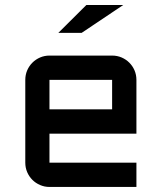

<svg xmlns="http://www.w3.org/2000/svg" viewBox="-20 -740 640 760"><path d="M520 -210.9H175.8V-96.2H520V0H175.8Q156.2 0 138.7 -7.6Q121.1 -15.1 108.2 -28.1Q95.2 -41 87.6 -58.6Q80.1 -76.2 80.1 -96.2V-423.8Q80.1 -443.8 87.6 -461.4Q95.2 -479 108.2 -491.9Q121.1 -504.9 138.7 -512.5Q156.2 -520 175.8 -520H423.8Q443.8 -520 461.4 -512.5Q479 -504.9 491.9 -491.9Q504.9 -479 512.5 -461.4Q520 -443.8 520 -423.8ZM175.8 -423.8V-307.1H423.8V-423.8ZM321.8 -720.2H467.8L303.2 -609.9H210.9Z"/></svg>

Font: Aldrich
Style: Regular
Weight: 400
Designer: Matthew Desmond
Foundry: Matthew Desmond
Version: Version 1.002 2011